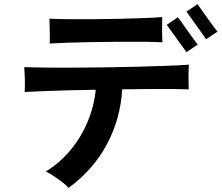

<svg xmlns="http://www.w3.org/2000/svg" viewBox="-20 -864 1079 935"><path d="M314 51Q303 38 282 22Q261 6 239.5 -8Q218 -22 203 -29Q272 -71 324 -134Q376 -197 407.5 -273Q439 -349 446 -427Q373 -426 305.5 -424Q238 -422 184.5 -420Q131 -418 100 -416Q102 -442 101 -477Q100 -512 98 -537Q132 -536 192.5 -535Q253 -534 329 -534.5Q405 -535 487 -536Q569 -537 647.5 -539Q726 -541 792 -543.5Q858 -546 900 -549Q898 -527 898 -491Q898 -455 899 -429Q869 -430 819 -430.5Q769 -431 706.5 -430.5Q644 -430 575 -429Q567 -287 501.5 -163Q436 -39 314 51ZM222 -652Q223 -666 222.5 -687.5Q222 -709 222 -730Q221 -742 221 -753Q221 -764 221 -773Q260 -771 316 -770.5Q372 -770 436.5 -770.5Q501 -771 564.5 -772.5Q628 -774 682 -776Q736 -778 770 -781Q770 -764 769.5 -741Q769 -718 769.5 -695.5Q770 -673 771 -658Q734 -660 677.5 -660.5Q621 -661 555.5 -660.5Q490 -660 425.5 -659Q361 -658 307.5 -656Q254 -654 222 -652ZM984 -673Q982 -675 972.5 -689Q963 -703 949.5 -721.5Q936 -740 922.5 -759Q909 -778 899.5 -791.5Q890 -805 888 -807L942 -844Q944 -841 958 -821Q972 -801 990 -776Q1008 -751 1022 -732Q1036 -713 1039 -710ZM888 -610Q887 -612 877 -625.5Q867 -639 853.5 -658Q840 -677 826.5 -695.5Q813 -714 803.5 -727.5Q794 -741 792 -743L846 -780Q849 -777 863 -757.5Q877 -738 894.5 -713Q912 -688 926 -669Q940 -650 943 -647Z"/></svg>

Font: Zen Kaku Gothic Antique
Style: Bold
Weight: 700
Designer: Yoshimichi Ohira
Foundry: Positype
Version: Version 1.001